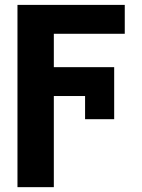

<svg xmlns="http://www.w3.org/2000/svg" viewBox="-20 -566 583 789"><path d="M51.8 -545.9H492.7V-427.2H201.2V-290H449.2V-76.2H329.6V-171.4H201.2V203.1H51.8Z"/></svg>

Font: Inter Tight Stencil
Style: Bold
Weight: 700
Designer: Rasmus Andersson
Foundry: rsms
Version: Version 3.004;Glyphs 3.1.2 (3151)